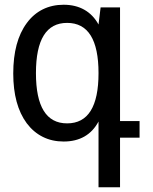

<svg xmlns="http://www.w3.org/2000/svg" viewBox="-20 -578 642 806"><path d="M483.9 208V0H565.9V-69.8H483.9V-546.9H402.3L393.6 -475.1Q371.1 -516.1 334 -537.1Q296.9 -558.1 247.1 -558.1Q198.7 -558.1 159.4 -538.6Q120.1 -519 92.3 -481Q35.6 -404.3 35.6 -269.5Q35.6 -137.2 92.3 -60.5Q120.6 -22.9 159.7 -3.4Q198.7 16.1 247.1 16.1Q297.9 16.1 334.7 -5.1Q371.6 -26.4 393.6 -67.9V208ZM130.9 -271Q130.9 -481.9 261.7 -481.9Q393.6 -481.9 393.6 -271Q393.6 -60.1 261.7 -60.1Q130.9 -60.1 130.9 -271Z"/></svg>

Font: Hack Dev
Style: Regular
Weight: 400
Designer: Christopher Simpkins
Foundry: Christopher Simpkins
Version: Version 2.0315